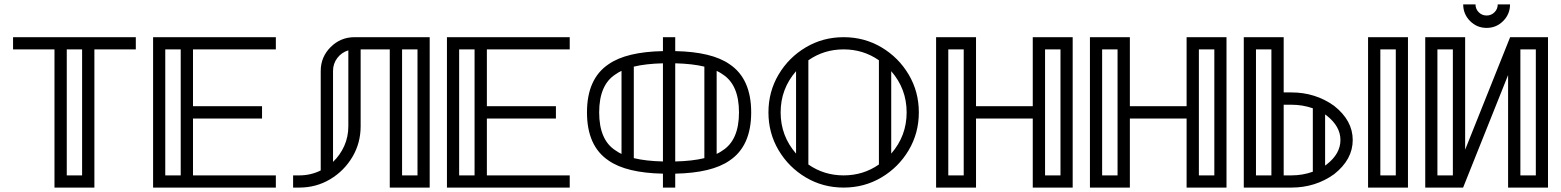

<svg xmlns="http://www.w3.org/2000/svg" viewBox="-20 -849 7065 869"><path d="M407.2 0H226.6V-625.5H39.1V-680.7H594.7V-625.5H407.2ZM351.6 -55.2V-625.5H282.2V-55.2Z M1228.5 0H672.9V-680.7H1228.5V-625.5H853.5V-368.2H1166V-312.5H853.5V-55.2H1228.5ZM797.9 -55.2V-625.5H728V-55.2Z M1487.3 -116.2Q1519.5 -147 1538.1 -188.5Q1556.6 -230 1556.6 -277.8V-621.1Q1525.9 -611.8 1506.6 -586.4Q1487.3 -561 1487.3 -527.8ZM1869.6 -55.2V-625.5H1799.8V-55.2ZM1924.8 0H1744.1V-625.5H1612.3V-277.8Q1612.3 -201.2 1574.7 -138.2Q1537.1 -75.2 1474.1 -37.6Q1411.1 0 1334.5 0H1306.6V-55.2H1334.5Q1386.7 -55.2 1431.6 -77.6V-527.8Q1431.6 -591.3 1476.6 -636Q1521.5 -680.7 1584.5 -680.7H1924.8Z M2558.6 0H2002.9V-680.7H2558.6V-625.5H2183.6V-368.2H2496.1V-312.5H2183.6V-55.2H2558.6ZM2127.9 -55.2V-625.5H2058.1V-55.2Z M3036.1 0H2980.5V-63Q2814.9 -66.4 2734.9 -122.1Q2636.7 -187.5 2636.7 -340.3Q2636.7 -493.2 2734.9 -558.6Q2814.9 -614.3 2980.5 -617.7V-680.7H3036.1V-617.7Q3201.7 -614.3 3281.7 -558.6Q3379.9 -493.2 3379.9 -340.3Q3379.9 -187.5 3281.7 -122.1Q3201.7 -66.4 3036.1 -63ZM2793 -152.3V-528.3Q2778.3 -521.5 2766.1 -512.7Q2691.9 -465.3 2691.9 -340.3Q2691.9 -215.3 2766.1 -168Q2778.3 -159.2 2793 -152.3ZM2980.5 -118.2V-562.5Q2902.3 -560.5 2848.6 -547.4V-133.3Q2902.3 -120.1 2980.5 -118.2ZM3036.1 -118.2Q3114.3 -120.1 3168 -133.3V-547.4Q3114.3 -560.5 3036.1 -562.5ZM3223.6 -152.3Q3238.3 -159.2 3250.5 -168Q3324.7 -215.3 3324.7 -340.3Q3324.7 -465.3 3250.5 -512.7Q3238.3 -521.5 3223.6 -528.3Z M3798.3 0Q3704.6 0 3627.2 -45.9Q3549.8 -91.8 3503.9 -169.2Q3458 -246.6 3458 -340.3Q3458 -434.1 3503.9 -511.5Q3549.8 -588.9 3627.2 -634.8Q3704.6 -680.7 3798.3 -680.7Q3892.1 -680.7 3969.5 -634.8Q4046.9 -588.9 4092.8 -511.5Q4138.7 -434.1 4138.7 -340.3Q4138.7 -246.6 4092.8 -169.2Q4046.9 -91.8 3969.5 -45.9Q3892.1 0 3798.3 0ZM3583 -153.8V-526.9Q3513.2 -446.8 3513.2 -340.3Q3513.2 -233.9 3583 -153.8ZM3798.3 -55.2Q3887.2 -55.2 3958 -104.5V-576.2Q3887.2 -625.5 3798.3 -625.5Q3709.5 -625.5 3638.7 -576.2V-104.5Q3709.5 -55.2 3798.3 -55.2ZM4013.7 -153.8Q4083.5 -233.9 4083.5 -340.3Q4083.5 -446.8 4013.7 -526.9Z M4835 0H4654.3V-312.5H4397.5V0H4216.8V-680.7H4397.5V-368.2H4654.3V-680.7H4835ZM4341.8 -55.2V-625.5H4272V-55.2ZM4779.8 -55.2V-625.5H4710V-55.2Z M5531.2 0H5350.6V-312.5H5093.8V0H4913.1V-680.7H5093.8V-368.2H5350.6V-680.7H5531.2ZM5038.1 -55.2V-625.5H4968.3V-55.2ZM5476.1 -55.2V-625.5H5406.2V-55.2Z M5824.7 0H5609.4V-680.7H5790V-430.7H5824.7Q5933.6 -430.7 6018.1 -370.1Q6102.5 -303.7 6102.5 -215.3Q6102.5 -127 6018.1 -60.5Q5933.6 0 5824.7 0ZM5734.4 -55.2V-625.5H5664.6V-55.2ZM5824.7 -55.2Q5876 -55.2 5921.9 -71.8V-358.9Q5876 -375 5824.7 -375H5790V-55.2ZM5977.5 -99.6 5984.9 -105Q6046.9 -153.3 6046.9 -215.3Q6046.9 -276.9 5984.9 -325.7L5977.5 -331.1ZM6352.5 0H6171.9V-680.7H6352.5ZM6297.4 -55.2V-625.5H6227.5V-55.2Z M6986.3 0H6805.7V-509.3L6602.1 0H6430.7V-680.7H6611.3V-171.4L6814.9 -680.7H6986.3ZM6555.7 -55.2V-625.5H6485.8V-55.2ZM6931.2 -55.2V-625.5H6861.3V-55.2ZM6708.5 -722.7Q6664.6 -722.7 6633.5 -753.9Q6602.5 -785.2 6602.5 -829.1H6658.2Q6658.2 -808.1 6672.9 -793.5Q6687.5 -778.8 6708.5 -778.8Q6729.5 -778.8 6744.1 -793.5Q6758.8 -808.1 6758.8 -829.1H6814.5Q6814.5 -785.2 6783.4 -753.9Q6752.4 -722.7 6708.5 -722.7Z"/></svg>

Font: X Company
Style: Regular
Weight: 400
Designer: GGBotNet
Foundry: GGBotNet
Version: 0.90